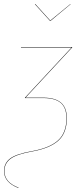

<svg xmlns="http://www.w3.org/2000/svg" viewBox="-29 -753 411 963"><path d="M324.2 -732.9 325.2 -731.9 224.1 -647.9H222.2L146 -731.9L147.9 -732.9L223.1 -649.9ZM63 189.9Q-8.8 162.1 -8.8 105Q-8.8 64.9 22.2 41.7Q53.2 18.6 131.8 4.9Q219.2 -10.7 261.7 -48.6Q304.2 -86.4 304.2 -160.2Q304.2 -212.4 275.9 -236.8Q247.6 -261.2 188 -261.2H96.2V-263.2L330.1 -515.1H76.2V-517.1H333V-515.1L99.1 -263.2H188Q248 -263.2 277.1 -238Q306.2 -212.9 306.2 -160.2Q306.2 -85.4 263.2 -47.1Q220.2 -8.8 131.8 6.8Q54.2 20.5 23.7 43.5Q-6.8 66.4 -6.8 105Q-6.8 161.6 64 188Z"/></svg>

Font: Fira Sans Compressed Two
Style: Italic
Weight: 100
Width: 3
Italic angle: -8°
Designer: Carrois Corporate & Edenspiekermann AG
Foundry: Carrois Corporate GbR & Edenspiekermann AG
Version: Version 4.203;PS 004.203;hotconv 1.0.88;makeotf.lib2.5.64775